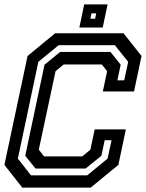

<svg xmlns="http://www.w3.org/2000/svg" viewBox="-20 -851 662 871"><path d="M81 0 0 -103 105 -597 230 -700H540.5L622 -597L588 -436H446.5L466 -528L442 -558.5H269L232 -528L156 -172L180 -141.5H353L390 -172L409.5 -264H551L517 -103L391.5 0ZM120.5 -55.5H375.5L468 -131.5L486 -215H455L440 -144.5L368.5 -86.5H141L94.5 -144.5L182 -557.5L253 -615.5H481L527.5 -557.5L512.5 -486.5H543.5L561.5 -570.5L501 -646H246L154 -570.5L61 -131.5ZM340 -726 362 -831H468L446 -726ZM390 -766H411.5L416.5 -790.5H395Z"/></svg>

Font: Tourney SemiBold
Style: Italic
Weight: 600
Italic angle: -12°
Version: Version 1.015